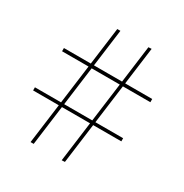

<svg xmlns="http://www.w3.org/2000/svg" viewBox="-175 -891 988 1033"><g transform="rotate(30 319.0 -374.5)"><path d="M351.5 6 451.5 -754 471 -755 371 5ZM30.5 -242.5V-262H578.5V-242.5ZM157.5 5 257.5 -755H277L177 5ZM60 -503V-523H608.5V-503Z"/></g></svg>

Font: Bodoni Moda 11pt
Style: Regular
Weight: 400
Version: Version 2.004